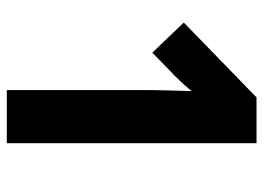

<svg xmlns="http://www.w3.org/2000/svg" viewBox="-122 -632 754 549"><g transform="rotate(90 254.5 -357.0)"><path d="M389 0H237V-395Q237 -423 238 -460.5Q239 -498 240 -529Q235 -522 223 -508.5Q211 -495 199 -483L130 -416L44 -506L258 -714H389Z"/></g></svg>

Font: Noto Sans Sinhala Condensed ExtraBold
Style: Regular
Weight: 800
Width: 3
Designer: Jelle Bosma - Monotype Design Team
Foundry: Monotype Imaging Inc.
Version: Version 2.006; ttfautohint (v1.8.4.7-5d5b)